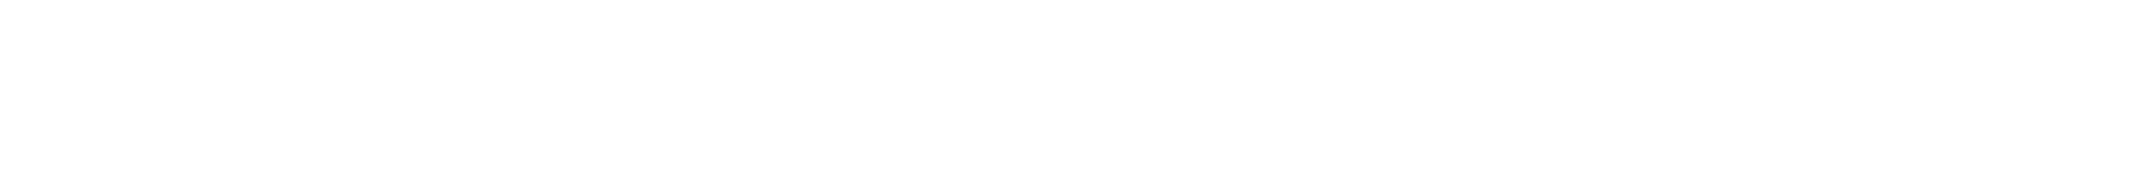

<svg xmlns="http://www.w3.org/2000/svg" viewBox="-20 -106 449 40"><path d="M0 -86Z"/></svg>

Font: Proton
Style: LitExt
Weight: 500
Version: Version 1.017